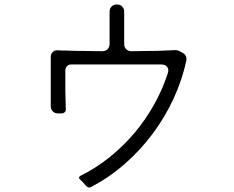

<svg xmlns="http://www.w3.org/2000/svg" viewBox="-20 -811 1040 855"><path d="M362 15Q359 11 351 3Q345 -5 338 -10Q325 -21 340 -29Q407 -62 467.5 -110.5Q528 -159 578 -218Q628 -277 666 -345Q704 -413 727 -484Q733 -502 724.5 -513Q716 -524 697 -524H298Q286 -524 278.5 -516.5Q271 -509 271 -497V-406L273 -326Q274 -317 268.5 -311.5Q263 -306 254 -306H238Q224 -306 215 -315Q206 -324 206 -338V-557Q206 -571 215 -579.5Q224 -588 238 -587Q246 -586 254 -586Q262 -586 271 -586Q291 -585 314 -584.5Q337 -584 363 -584L436 -583Q450 -583 459 -592Q468 -601 468 -615V-759Q468 -773 477 -782Q486 -791 500 -791H501Q515 -791 524 -782Q533 -773 533 -759V-615Q533 -601 542 -592Q551 -583 565 -583L635 -584Q659 -584 680 -584.5Q701 -585 719 -586L761 -588Q768 -588 778 -584L793 -576Q813 -565 810 -542Q791 -454 752.5 -371Q714 -288 659.5 -215Q605 -142 536 -81.5Q467 -21 387 21Q373 29 362 15Z"/></svg>

Font: Higure Gothic
Style: Regular
Weight: 400
Designer: Yoshimichi Ohira
Foundry: Positype
Version: Version 1.000